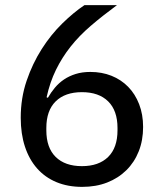

<svg xmlns="http://www.w3.org/2000/svg" viewBox="-20 -718 640 750"><path d="M301 12Q245 12 200.5 -6.5Q156 -25 125 -60Q94 -95 77.5 -145Q61 -195 61 -258Q61 -335 84 -402.5Q107 -470 143 -526.5Q179 -583 223.5 -626.5Q268 -670 310 -698H437Q380 -656 334.5 -617Q289 -578 255.5 -535.5Q222 -493 198.5 -445Q175 -397 162 -338L167 -336Q179 -357 194.5 -375.5Q210 -394 230 -407.5Q250 -421 275.5 -429Q301 -437 333 -437Q378 -437 415.5 -422Q453 -407 480.5 -379Q508 -351 523.5 -311Q539 -271 539 -222Q539 -170 522 -127Q505 -84 473.5 -53Q442 -22 398.5 -5Q355 12 301 12ZM300 -69Q366 -69 402.5 -105Q439 -141 439 -209V-218Q439 -286 402.5 -322Q366 -358 300 -358Q234 -358 197.5 -322Q161 -286 161 -218V-209Q161 -141 197.5 -105Q234 -69 300 -69Z"/></svg>

Font: IBM Plex Sans Hebrew Text
Style: Regular
Weight: 450
Designer: Mike Abbink, Paul van der Laan, Pieter van Rosmalen, Yanek Iontef
Foundry: Bold Monday
Version: Version 1.2